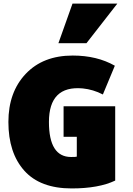

<svg xmlns="http://www.w3.org/2000/svg" viewBox="-20 -1029 742 1075"><path d="M625 -18Q533 26 381 26Q205 26 116 -73.5Q27 -173 27 -346Q27 -513 124 -615.5Q221 -718 387 -718Q523 -718 623 -661L556 -500Q502 -528 443 -534Q254 -551 254 -346Q254 -150 378 -150Q406 -150 410 -152V-263H336V-434H625ZM464 -787H307L386 -1009H637Z"/></svg>

Font: Repo
Style: ExtraBlack
Weight: 1000
Designer: Stefan Peev
Foundry: Context Ltd
Version: Version 001.000